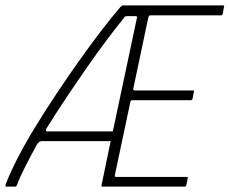

<svg xmlns="http://www.w3.org/2000/svg" viewBox="-31 -693 852 713"><path d="M348 0Q347 0 346 -1Q345 -2 346 -5L380 -169H123Q118 -168 115 -166Q112 -164 107 -158Q83 -114 63 -75Q43 -36 32 -6Q30 -3 29.5 -1.5Q29 0 25 0H-7Q-10 0 -10.5 -1.5Q-11 -3 -10 -8Q5 -48 32.5 -102Q60 -156 97.5 -217.5Q135 -279 177.5 -343Q220 -407 263 -467.5Q306 -528 345.5 -579.5Q385 -631 417 -668Q419 -670 421.5 -671.5Q424 -673 427 -673H797Q800 -673 801 -672Q802 -671 801 -668L796 -641Q795 -639 794 -637.5Q793 -636 790 -636H529Q524 -636 522.5 -634Q521 -632 520 -629L464 -364Q463 -362 464.5 -359.5Q466 -357 470 -357H686Q689 -357 689.5 -356Q690 -355 689 -352L684 -326Q683 -324 682 -322.5Q681 -321 678 -321H461Q457 -321 455.5 -319.5Q454 -318 453 -314L396 -45Q395 -41 395.5 -38.5Q396 -36 401 -36H662Q665 -36 666 -35Q667 -34 666 -31L661 -5Q659 -2 658 -1Q657 0 654 0ZM388 -205 478 -629Q476 -633 475 -633H441Q437 -633 434 -632Q431 -631 429 -626Q401 -592 365 -544Q329 -496 290.5 -440.5Q252 -385 213.5 -327.5Q175 -270 141 -215Q140 -214 139.5 -209.5Q139 -205 145 -205Z"/></svg>

Font: Glory Thin ExtraLight
Style: Italic
Weight: 250
Italic angle: -12°
Version: Version 1.011